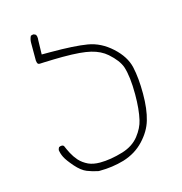

<svg xmlns="http://www.w3.org/2000/svg" viewBox="-88 -620 675 714"><g transform="rotate(-15 250.0 -263.0)"><path d="M210.4 14.2Q258.8 14.2 304.2 1Q352.1 -13.7 384 -47.9Q416 -82 427.2 -120.6Q439.5 -161.6 439.5 -221.7Q439.5 -281.7 429.7 -325.2Q419.9 -368.2 378.9 -405.5Q337.9 -442.9 288.6 -451.2Q239.3 -459.5 147 -459.5Q137.2 -459.5 113.3 -459.5L114.7 -514.6Q115.2 -518.6 115.2 -521.5Q115.2 -529.8 111.8 -535.6Q104 -539.6 104 -539.6Q96.7 -539.6 92.3 -537.1Q86.4 -525.4 86.4 -511.7V-442.9Q87.4 -433.6 90.8 -430.2Q92.8 -428.2 97.7 -428.2Q98.1 -428.2 114.7 -429Q131.3 -429.7 152.1 -430.2Q172.9 -430.7 185.5 -430.7Q224.6 -430.7 250.2 -428.5Q275.9 -426.3 293.9 -421.9Q330.1 -413.1 354 -392.1Q388.2 -361.8 397.9 -334Q410.6 -295.4 410.6 -226.6Q410.6 -168.9 401.4 -129.4Q395 -100.6 372.6 -71.8Q349.6 -42.5 308.6 -29.8Q259.8 -15.1 219.2 -15.1Q193.4 -15.1 174.8 -23.4Q154.3 -33.2 140.6 -48.3Q127.9 -63 119.6 -78.9Q111.3 -94.7 105 -109.9L99.1 -112.8Q91.3 -112.8 86.4 -109.9Q83.5 -105 82.5 -99.6Q84.5 -85 91.8 -70.6Q99.1 -56.2 121.1 -30.8Q142.6 -6.3 162.8 1.7Q183.1 9.8 205.6 14.2Q208 14.2 210.4 14.2Z"/></g></svg>

Font: NaikaiFont
Style: ExtraLight
Weight: 200
Version: Version 1.89